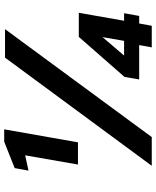

<svg xmlns="http://www.w3.org/2000/svg" viewBox="66 -810 744 916"><g transform="rotate(-90 438.0 -352.0)"><path d="M111 -352 155 -604 82 -588 94 -654 220 -704H279L217 -352ZM105 0 621 -700H757L242 0ZM670 0 681 -60H517L529 -130L720 -348H835L797 -132H833L820 -60H784L773 0ZM631 -132H701L719 -235Z"/></g></svg>

Font: DM Sans 16pt ExtraBold
Style: Italic
Weight: 800
Italic angle: -10°
Version: Version 4.004;gftools[0.9.30]